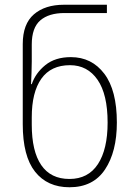

<svg xmlns="http://www.w3.org/2000/svg" viewBox="-20 -780 566 810"><path d="M273 10Q180 10 128 -55.5Q76 -121 76 -256V-594Q76 -679 123 -719.5Q170 -760 250 -760H431V-725H252Q186 -725 150 -694Q114 -663 114 -592V-521Q114 -501 113 -473.5Q112 -446 111 -425H114Q130 -472 171.5 -505.5Q213 -539 279 -539Q367 -539 420 -469Q473 -399 473 -263Q473 -140 423 -65Q373 10 273 10ZM273 -25Q352 -25 393 -87.5Q434 -150 434 -263Q434 -382 391.5 -443.5Q349 -505 275 -505Q195 -505 154.5 -448Q114 -391 114 -285V-254Q114 -142 154 -83.5Q194 -25 273 -25Z"/></svg>

Font: Noto Sans Georgian SemiCondensed ExtraLight
Style: Regular
Weight: 200
Width: 4
Designer: Monotype Design Team, Akaki Razmadze
Foundry: Google LLC
Version: Version 2.005; ttfautohint (v1.8.4.7-5d5b)